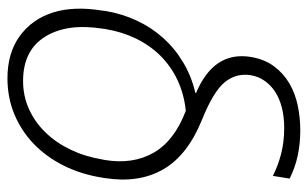

<svg xmlns="http://www.w3.org/2000/svg" viewBox="-172 -628 810 505"><g transform="rotate(90 232.5 -375.0)"><path d="M7.5 -240.1 8.2 -247.2Q15.6 -291.5 33.7 -330.3Q51.8 -369 79.4 -399.7Q106.9 -430.4 143.5 -452.2Q180 -474.1 224.1 -484.4V-486.2Q113.3 -532.7 129.3 -630.3Q135.3 -666.2 153.8 -691.1Q172.2 -715.9 198.5 -731.4Q224.8 -746.8 256.9 -753.6Q289.1 -760.3 322.1 -760.3Q394.5 -760.3 449.2 -732.2L442.1 -688.2Q415.5 -701.7 384.2 -709.9Q353 -718 315.3 -718Q286.6 -718 262.4 -711.8Q238.3 -705.6 220.5 -693.9Q202.8 -682.2 191.6 -665.8Q180.4 -649.5 177.2 -629.3Q171.5 -592 195.3 -562.1Q219.5 -532 294.4 -501.8Q387.8 -464.1 424.9 -399.9Q462 -335.6 447.8 -245.7L446.7 -239Q437.9 -183.6 415 -137.8Q392 -92 357.8 -59.1Q323.5 -26.3 279.8 -8.2Q236.2 9.9 185.7 9.9Q119.3 9.9 74.9 -22Q29.8 -54.7 12.4 -109.7Q-5 -164.8 7.5 -240.1ZM75.6 -89.8Q111.5 -31.2 192.5 -31.2Q232.2 -31.2 266.7 -46.9Q301.1 -62.5 327.9 -90.2Q354.8 -117.9 373 -155.9Q391.3 -193.9 398.8 -239L400.2 -245.7Q412.6 -319.6 381.2 -374.5Q349.8 -429.3 271 -459.2Q226.2 -454.5 189.6 -437.1Q153.1 -419.7 125.7 -392Q98.4 -364.3 80.6 -327.4Q62.9 -290.5 55.8 -247.2L55 -241.1Q40.1 -147.7 75.6 -89.8Z"/></g></svg>

Font: Inter P Extra Light
Style: Italic
Weight: 200
Italic angle: 9.39999°
Designer: Rasmus Andersson
Foundry: rsms
Version: Version 3.018;git-588b23468